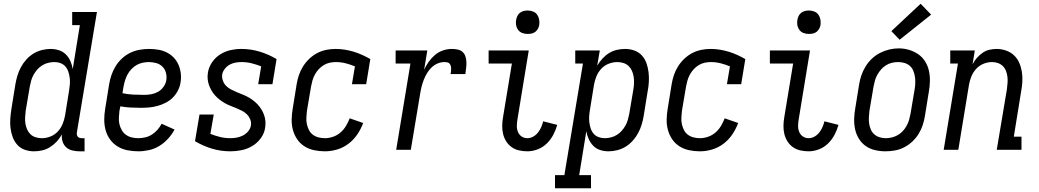

<svg xmlns="http://www.w3.org/2000/svg" viewBox="-20 -799 5540 1024"><path d="M161 8Q161 8 161 8Q161 8 161 8Q161 8 161 8Q161 8 161 8Q135 8 111.5 -0.5Q88 -9 72 -27Q56 -45 47.5 -68.5Q39 -92 36 -116.5Q33 -141 35 -167.5Q37 -194 41 -219L62 -349Q66 -373 73 -396Q80 -419 91.5 -440.5Q103 -462 120 -481Q137 -500 158 -513Q179 -526 203 -532Q227 -538 250 -538Q273 -538 294.5 -531Q316 -524 331.5 -508.5Q347 -493 355.5 -473Q364 -453 368 -431L406 -665H365V-735H497L390 -93Q389 -87 390 -81Q391 -75 394.5 -70.5Q398 -66 404 -64Q410 -62 416 -62H431V8H404Q385 8 366 3.5Q347 -1 333.5 -13Q320 -25 314 -43.5Q308 -62 310 -82Q299 -62 283 -44.5Q267 -27 247 -14.5Q227 -2 205 3Q183 8 161 8ZM204 -62Q226 -62 249 -71Q272 -80 288.5 -98Q305 -116 314 -138Q323 -160 327 -183L348 -313Q351 -331 352.5 -348.5Q354 -366 352 -382.5Q350 -399 345 -415Q340 -431 329.5 -443.5Q319 -456 303.5 -462Q288 -468 270 -468Q254 -468 237.5 -464Q221 -460 206 -451Q191 -442 179.5 -429Q168 -416 159.5 -401Q151 -386 146.5 -370Q142 -354 139 -338L117 -208Q115 -191 114 -173.5Q113 -156 115.5 -140Q118 -124 124.5 -109Q131 -94 142.5 -83Q154 -72 170 -67Q186 -62 203 -62Z M718 8Q689 8 660.5 2.5Q632 -3 608 -17.5Q584 -32 567.5 -54.5Q551 -77 543.5 -104Q536 -131 536 -160.5Q536 -190 541 -219L562 -349Q566 -374 574.5 -399Q583 -424 597 -446.5Q611 -469 631 -487.5Q651 -506 675 -517.5Q699 -529 724.5 -533.5Q750 -538 775 -538Q799 -538 823.5 -534Q848 -530 869 -519.5Q890 -509 906 -492.5Q922 -476 931.5 -454.5Q941 -433 944 -408.5Q947 -384 943 -360Q940 -338 929 -316.5Q918 -295 901.5 -278.5Q885 -262 863.5 -251Q842 -240 820 -234Q798 -228 775.5 -226Q753 -224 731 -224Q703 -224 675.5 -225.5Q648 -227 622 -232L617 -208Q615 -190 614 -171.5Q613 -153 617 -136.5Q621 -120 629.5 -105Q638 -90 652 -80Q666 -70 683 -66Q700 -62 718 -62Q736 -62 755 -66.5Q774 -71 790.5 -81.5Q807 -92 820 -107Q833 -122 842 -139L911 -108Q897 -82 876 -59Q855 -36 829.5 -20.5Q804 -5 775 1.5Q746 8 718 8ZM749 -293Q749 -293 749 -293Q749 -293 750 -293Q768 -293 787 -296.5Q806 -300 823 -309.5Q840 -319 852 -336Q864 -353 867 -371Q870 -391 865 -410.5Q860 -430 846.5 -443.5Q833 -457 813.5 -462.5Q794 -468 774 -468Q758 -468 741 -464.5Q724 -461 709 -452.5Q694 -444 681.5 -431Q669 -418 660.5 -402.5Q652 -387 647 -370.5Q642 -354 639 -338L633 -302Q661 -296 690.5 -294.5Q720 -293 749 -293Z M1209 8Q1157 8 1109.5 -6.5Q1062 -21 1020 -46L1044 -188H1120L1102 -85Q1127 -75 1153.5 -68.5Q1180 -62 1208 -62Q1225 -62 1242 -65Q1259 -68 1275 -76Q1291 -84 1303 -98Q1315 -112 1318 -129Q1321 -147 1314.5 -162.5Q1308 -178 1296.5 -189.5Q1285 -201 1270 -208.5Q1255 -216 1239.5 -222.5Q1224 -229 1208.5 -235Q1193 -241 1179 -249Q1165 -257 1152 -267Q1139 -277 1128 -289Q1117 -301 1108.5 -315.5Q1100 -330 1094.5 -345.5Q1089 -361 1087.5 -378Q1086 -395 1089 -413Q1094 -442 1111.5 -467.5Q1129 -493 1154.5 -509Q1180 -525 1209 -531.5Q1238 -538 1267 -538Q1318 -538 1365.5 -523.5Q1413 -509 1455 -484L1433 -350H1357L1373 -445Q1348 -455 1322 -461.5Q1296 -468 1268 -468Q1252 -468 1235.5 -465Q1219 -462 1204.5 -454Q1190 -446 1179 -432Q1168 -418 1165 -402Q1163 -384 1169 -368Q1175 -352 1186.5 -340.5Q1198 -329 1213 -321.5Q1228 -314 1243 -307.5Q1258 -301 1273.5 -295Q1289 -289 1303.5 -281Q1318 -273 1331 -263Q1344 -253 1355 -241Q1366 -229 1374.5 -215Q1383 -201 1388.5 -185.5Q1394 -170 1395.5 -152.5Q1397 -135 1394 -118Q1390 -88 1371 -62Q1352 -36 1325 -20Q1298 -4 1268 2Q1238 8 1209 8Z M1713 8Q1683 8 1655 2Q1627 -4 1604 -18.5Q1581 -33 1565.5 -55.5Q1550 -78 1542.5 -105Q1535 -132 1535.5 -161Q1536 -190 1541 -219L1562 -349Q1566 -374 1574 -398Q1582 -422 1596 -444.5Q1610 -467 1629.5 -485.5Q1649 -504 1672 -516Q1695 -528 1720 -533Q1745 -538 1770 -538Q1795 -538 1819.5 -534Q1844 -530 1867 -523Q1890 -516 1912 -506Q1934 -496 1955 -484L1933 -350H1857L1873 -445Q1849 -455 1823.5 -461.5Q1798 -468 1771 -468Q1755 -468 1738.5 -464.5Q1722 -461 1707 -452Q1692 -443 1680 -430Q1668 -417 1659.5 -401.5Q1651 -386 1646.5 -370Q1642 -354 1639 -338L1617 -208Q1615 -190 1614 -172Q1613 -154 1616.5 -137.5Q1620 -121 1627.5 -106Q1635 -91 1648 -81Q1661 -71 1678 -66.5Q1695 -62 1713 -62Q1734 -62 1756 -69.5Q1778 -77 1795.5 -92Q1813 -107 1825 -127Q1837 -147 1845 -168L1917 -143Q1905 -111 1885.5 -82Q1866 -53 1838 -32Q1810 -11 1777.5 -1.5Q1745 8 1713 8Z M2093 0 2169 -460H2090V-530H2259L2242 -427Q2252 -449 2266.5 -469.5Q2281 -490 2300 -506Q2319 -522 2342.5 -530Q2366 -538 2389 -538Q2405 -538 2420.5 -535Q2436 -532 2447 -522Q2458 -512 2462.5 -497.5Q2467 -483 2467.5 -467.5Q2468 -452 2466 -436Q2464 -420 2462 -404H2383Q2385 -412 2385.5 -419Q2386 -426 2386 -433.5Q2386 -441 2384 -448Q2382 -455 2377.5 -460Q2373 -465 2365.5 -466.5Q2358 -468 2351 -468Q2332 -468 2314 -460.5Q2296 -453 2281.5 -439Q2267 -425 2257 -408Q2247 -391 2240 -373Q2233 -355 2228.5 -337Q2224 -319 2221 -300L2171 0Z M2793 8Q2770 8 2748 3Q2726 -2 2708.5 -14.5Q2691 -27 2679.5 -45.5Q2668 -64 2663 -85Q2658 -106 2658.5 -129.5Q2659 -153 2663 -175L2710 -460H2586V-530H2800L2740 -164Q2737 -147 2736.5 -129.5Q2736 -112 2742 -96.5Q2748 -81 2761.5 -71.5Q2775 -62 2793 -62Q2809 -62 2824 -70.5Q2839 -79 2849.5 -92.5Q2860 -106 2866.5 -121Q2873 -136 2877 -152L2952 -133Q2944 -105 2930.5 -79.5Q2917 -54 2896 -33.5Q2875 -13 2847.5 -2.5Q2820 8 2793 8ZM2794 -618Q2779 -618 2765.5 -623Q2752 -628 2743.5 -639.5Q2735 -651 2732.5 -665.5Q2730 -680 2733 -695Q2735 -705 2740 -715Q2745 -725 2754 -731.5Q2763 -738 2773.5 -740.5Q2784 -743 2794 -743Q2809 -743 2823 -737.5Q2837 -732 2845 -720.5Q2853 -709 2855.5 -694.5Q2858 -680 2856 -665Q2854 -655 2848.5 -645Q2843 -635 2834 -628.5Q2825 -622 2814.5 -620Q2804 -618 2794 -618Z M2940 205V135H2990L3089 -460H3048V-530H3179L3165 -449Q3177 -469 3193 -486.5Q3209 -504 3228.5 -516Q3248 -528 3270 -533Q3292 -538 3314 -538Q3314 -538 3314 -538Q3314 -538 3314 -538Q3340 -538 3363.5 -529.5Q3387 -521 3403.5 -503Q3420 -485 3428 -461.5Q3436 -438 3439 -413.5Q3442 -389 3440.5 -362.5Q3439 -336 3434 -311L3413 -181Q3409 -157 3402 -134Q3395 -111 3383.5 -89.5Q3372 -68 3355 -49Q3338 -30 3317 -17Q3296 -4 3272 2Q3248 8 3225 8Q3202 8 3180.5 1Q3159 -6 3144 -21.5Q3129 -37 3120 -57Q3111 -77 3107 -99L3069 135H3132V205ZM3205 -62Q3221 -62 3237.5 -66Q3254 -70 3269 -79Q3284 -88 3295.5 -101Q3307 -114 3315.5 -129Q3324 -144 3328.5 -160Q3333 -176 3336 -192L3358 -322Q3361 -339 3361.5 -356.5Q3362 -374 3359.5 -390Q3357 -406 3350.5 -421Q3344 -436 3332.5 -447Q3321 -458 3305 -463Q3289 -468 3272 -468Q3249 -468 3226 -459Q3203 -450 3186.5 -432Q3170 -414 3161 -392Q3152 -370 3148 -347L3127 -217Q3124 -200 3122.5 -182Q3121 -164 3123 -147.5Q3125 -131 3130 -115Q3135 -99 3145.5 -86.5Q3156 -74 3172 -68Q3188 -62 3205 -62Z M3713 8Q3683 8 3655 2Q3627 -4 3604 -18.5Q3581 -33 3565.5 -55.5Q3550 -78 3542.5 -105Q3535 -132 3535.5 -161Q3536 -190 3541 -219L3562 -349Q3566 -374 3574 -398Q3582 -422 3596 -444.5Q3610 -467 3629.5 -485.5Q3649 -504 3672 -516Q3695 -528 3720 -533Q3745 -538 3770 -538Q3795 -538 3819.5 -534Q3844 -530 3867 -523Q3890 -516 3912 -506Q3934 -496 3955 -484L3933 -350H3857L3873 -445Q3849 -455 3823.5 -461.5Q3798 -468 3771 -468Q3755 -468 3738.5 -464.5Q3722 -461 3707 -452Q3692 -443 3680 -430Q3668 -417 3659.5 -401.5Q3651 -386 3646.5 -370Q3642 -354 3639 -338L3617 -208Q3615 -190 3614 -172Q3613 -154 3616.5 -137.5Q3620 -121 3627.5 -106Q3635 -91 3648 -81Q3661 -71 3678 -66.5Q3695 -62 3713 -62Q3734 -62 3756 -69.5Q3778 -77 3795.5 -92Q3813 -107 3825 -127Q3837 -147 3845 -168L3917 -143Q3905 -111 3885.5 -82Q3866 -53 3838 -32Q3810 -11 3777.5 -1.5Q3745 8 3713 8Z M4293 8Q4270 8 4248 3Q4226 -2 4208.5 -14.5Q4191 -27 4179.5 -45.5Q4168 -64 4163 -85Q4158 -106 4158.5 -129.5Q4159 -153 4163 -175L4210 -460H4086V-530H4300L4240 -164Q4237 -147 4236.5 -129.5Q4236 -112 4242 -96.5Q4248 -81 4261.5 -71.5Q4275 -62 4293 -62Q4309 -62 4324 -70.5Q4339 -79 4349.5 -92.5Q4360 -106 4366.5 -121Q4373 -136 4377 -152L4452 -133Q4444 -105 4430.5 -79.5Q4417 -54 4396 -33.5Q4375 -13 4347.5 -2.5Q4320 8 4293 8ZM4294 -618Q4279 -618 4265.5 -623Q4252 -628 4243.5 -639.5Q4235 -651 4232.5 -665.5Q4230 -680 4233 -695Q4235 -705 4240 -715Q4245 -725 4254 -731.5Q4263 -738 4273.5 -740.5Q4284 -743 4294 -743Q4309 -743 4323 -737.5Q4337 -732 4345 -720.5Q4353 -709 4355.5 -694.5Q4358 -680 4356 -665Q4354 -655 4348.5 -645Q4343 -635 4334 -628.5Q4325 -622 4314.5 -620Q4304 -618 4294 -618Z M4702 8Q4674 8 4646.5 1.5Q4619 -5 4597.5 -20Q4576 -35 4561.5 -58Q4547 -81 4541 -107.5Q4535 -134 4535.5 -162.5Q4536 -191 4541 -219L4562 -349Q4566 -374 4574.5 -398.5Q4583 -423 4597 -445.5Q4611 -468 4630.5 -486.5Q4650 -505 4674 -517Q4698 -529 4723 -535Q4748 -541 4773 -541Q4802 -541 4828.5 -533Q4855 -525 4877 -510Q4899 -495 4913.5 -472Q4928 -449 4934 -422.5Q4940 -396 4939.5 -367.5Q4939 -339 4934 -311L4913 -181Q4909 -156 4901 -131.5Q4893 -107 4879 -84.5Q4865 -62 4845 -43.5Q4825 -25 4801.5 -13Q4778 -1 4752.5 3.5Q4727 8 4702 8ZM4704 -62Q4720 -62 4736.5 -66Q4753 -70 4768 -78.5Q4783 -87 4795 -100Q4807 -113 4815.5 -128.5Q4824 -144 4828.5 -160Q4833 -176 4836 -192L4858 -322Q4861 -339 4861.5 -356.5Q4862 -374 4859.5 -390.5Q4857 -407 4850.5 -422.5Q4844 -438 4831.5 -448.5Q4819 -459 4803 -463.5Q4787 -468 4769 -468Q4753 -468 4736.5 -464Q4720 -460 4705.5 -451Q4691 -442 4679.5 -429Q4668 -416 4659.5 -401Q4651 -386 4646.5 -370Q4642 -354 4639 -338L4617 -208Q4615 -191 4614 -173.5Q4613 -156 4615.5 -139.5Q4618 -123 4624.5 -108Q4631 -93 4643 -82.5Q4655 -72 4671 -67Q4687 -62 4704 -62ZM4778 -587 4734 -633 4890 -779 4946 -721Z M5013 0 5089 -460H5048V-530H5179L5167 -456Q5176 -474 5189.5 -489.5Q5203 -505 5220 -517Q5237 -529 5256.5 -533.5Q5276 -538 5295 -538Q5321 -538 5345.5 -529.5Q5370 -521 5388 -504Q5406 -487 5416 -464Q5426 -441 5430 -415.5Q5434 -390 5432.5 -363.5Q5431 -337 5426 -311L5387 -70H5428V0H5296L5350 -322Q5352 -339 5353.5 -356Q5355 -373 5353 -389Q5351 -405 5345.5 -420Q5340 -435 5329 -446Q5318 -457 5303 -462.5Q5288 -468 5271 -468Q5248 -468 5225.5 -459Q5203 -450 5186.5 -432Q5170 -414 5161 -392Q5152 -370 5148 -347L5091 0Z"/></svg>

Font: Iosevka Slab
Style: Italic
Weight: 400
Italic angle: -9°
Monospace: yes
Designer: Belleve Invis
Foundry: Belleve Invis
Version: Version 11.1.0; ttfautohint (v1.8.3)